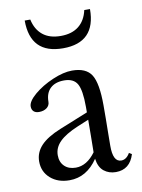

<svg xmlns="http://www.w3.org/2000/svg" viewBox="-78 -713 576 778"><g transform="rotate(-10 210.0 -323.5)"><path d="M78.1 -657.7H101.1Q109.9 -616.2 137.7 -593.5Q165.5 -570.8 211.9 -570.8Q257.8 -570.8 285.9 -593.3Q314 -615.7 323.2 -657.7H346.7Q346.7 -520 212.4 -520Q78.1 -520 78.1 -657.7ZM145.5 11.2Q97.7 11.2 67.1 -15.6Q36.6 -42.5 36.6 -85Q36.6 -121.6 62.7 -149.7Q88.9 -177.7 144.5 -200.2L261.7 -247.6V-271Q261.7 -338.9 246.8 -365Q231.9 -391.1 192.9 -391.1Q156.2 -391.1 136 -371.8Q115.7 -352.5 115.7 -316.9Q115.7 -301.8 103.3 -292.2Q90.8 -282.7 71.3 -282.7Q57.1 -282.7 49.3 -290Q41.5 -297.4 41.5 -310.5Q41.5 -331.5 73.7 -358.9Q106 -386.2 151.1 -405.5Q196.3 -424.8 231.4 -424.8Q289.1 -424.8 311 -389.9Q333 -355 333 -263.7Q333 -238.8 332.8 -211.2Q332.5 -183.6 332 -149.9Q331.5 -116.2 331.5 -97.7Q331.1 -31.2 365.2 -31.2Q386.7 -31.2 400.9 -56.2L412.1 -49.3Q393.6 11.2 335.9 11.2Q307.6 11.2 287.1 -4.9Q266.6 -21 261.7 -56.6Q215.8 11.2 145.5 11.2ZM115.2 -96.7Q115.2 -68.4 132.6 -51.5Q149.9 -34.7 179.2 -34.7Q224.6 -34.7 260.3 -83.5Q260.7 -106 261.2 -150.6Q261.7 -195.3 261.7 -217.3L214.8 -197.8Q163.6 -176.3 139.4 -152.1Q115.2 -127.9 115.2 -96.7Z"/></g></svg>

Font: Elstob 18pt
Style: Regular
Weight: 400
Designer: Peter S. Baker
Version: Version 1.015